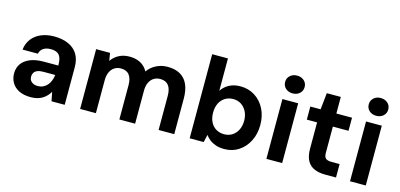

<svg xmlns="http://www.w3.org/2000/svg" viewBox="-67 -1154 3307 1588"><g transform="rotate(15 1587.0 -359.5)"><path d="M236 12Q175 12 134 -9Q93 -30 73 -65.5Q53 -101 53 -143Q53 -190 77 -225Q101 -260 148.5 -280Q196 -300 267 -300H390Q390 -339 381.5 -364.5Q373 -390 352 -402.5Q331 -415 295 -415Q258 -415 233 -399Q208 -383 201 -351H70Q76 -404 105.5 -443Q135 -482 184 -503Q233 -524 296 -524Q367 -524 419 -500.5Q471 -477 498 -432Q525 -387 525 -321V0H412L397 -77Q386 -58 370.5 -41.5Q355 -25 335.5 -13Q316 -1 291 5.5Q266 12 236 12ZM268 -92Q293 -92 313.5 -101.5Q334 -111 349 -128Q364 -145 373 -167.5Q382 -190 385 -215V-218H283Q253 -218 233.5 -210Q214 -202 205 -187.5Q196 -173 196 -155Q196 -135 205 -121Q214 -107 230.5 -99.5Q247 -92 268 -92Z M657 0V-512H776L787 -446Q811 -482 850.5 -503Q890 -524 940 -524Q978 -524 1007.5 -514.5Q1037 -505 1060 -486Q1083 -467 1098 -439Q1126 -479 1170.5 -501.5Q1215 -524 1267 -524Q1333 -524 1376.5 -498.5Q1420 -473 1441.5 -424Q1463 -375 1463 -305V0H1329V-293Q1329 -350 1305.5 -380.5Q1282 -411 1235 -411Q1203 -411 1179 -396Q1155 -381 1141.5 -352Q1128 -323 1128 -283V0H993V-293Q993 -350 969.5 -380.5Q946 -411 897 -411Q867 -411 843 -396Q819 -381 805.5 -352Q792 -323 792 -283V0Z M1893 12Q1852 12 1821 1.5Q1790 -9 1767.5 -26.5Q1745 -44 1730 -65L1715 0H1595V-720H1730V-443Q1755 -481 1795.5 -502.5Q1836 -524 1891 -524Q1961 -524 2015 -489.5Q2069 -455 2100 -395Q2131 -335 2131 -257Q2131 -180 2100 -119Q2069 -58 2015.5 -23Q1962 12 1893 12ZM1860 -106Q1899 -106 1928.5 -124.5Q1958 -143 1975.5 -177Q1993 -211 1993 -256Q1993 -301 1975.5 -335Q1958 -369 1928.5 -388Q1899 -407 1860 -407Q1821 -407 1790.5 -388Q1760 -369 1743.5 -335Q1727 -301 1727 -256Q1727 -211 1743.5 -177Q1760 -143 1790.5 -124.5Q1821 -106 1860 -106Z M2252 0V-512H2387V0ZM2320 -579Q2284 -579 2260.5 -600.5Q2237 -622 2237 -655Q2237 -688 2260.5 -709.5Q2284 -731 2320 -731Q2357 -731 2380.5 -709.5Q2404 -688 2404 -655Q2404 -622 2380.5 -600.5Q2357 -579 2320 -579Z M2755 0Q2702 0 2662.5 -16.5Q2623 -33 2601 -71.5Q2579 -110 2579 -177V-400H2491V-512H2579L2594 -654H2714V-512H2848V-400H2714V-175Q2714 -141 2729 -128Q2744 -115 2780 -115H2848V0Z M2968 0V-512H3103V0ZM3036 -579Q3000 -579 2976.5 -600.5Q2953 -622 2953 -655Q2953 -688 2976.5 -709.5Q3000 -731 3036 -731Q3073 -731 3096.5 -709.5Q3120 -688 3120 -655Q3120 -622 3096.5 -600.5Q3073 -579 3036 -579Z"/></g></svg>

Font: DM Sans 12pt
Style: Bold
Weight: 700
Version: Version 4.004;gftools[0.9.30]